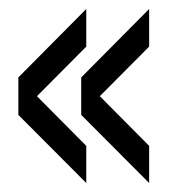

<svg xmlns="http://www.w3.org/2000/svg" viewBox="-20 -527 406 430"><path d="M173.2 -422.6 21.1 -269.7V-353.6L173.2 -506.9ZM173.2 -117.1 21.1 -269.7V-353.6L173.2 -200.3ZM314 -422.6 161.9 -269.7V-353.6L314 -506.9ZM314 -117.1 161.9 -269.7V-353.6L314 -200.3Z"/></svg>

Font: Big Shoulders Thin
Style: Regular
Weight: 100
Version: Version 2.002